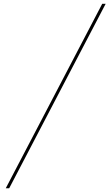

<svg xmlns="http://www.w3.org/2000/svg" viewBox="-20 -750 585 1008"><path d="M10.3 238.3H28.3L534.7 -730H516.6Z"/></svg>

Font: Now Thin
Style: Regular
Weight: 100
Designer: Alfredo Marco Pradil
Foundry: Alfredo Marco Pradil
Version: Version 1.200;hotconv 1.0.109;makeotfexe 2.5.65596